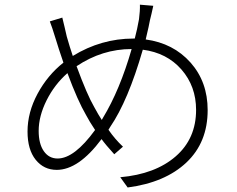

<svg xmlns="http://www.w3.org/2000/svg" viewBox="-20 -790 1040 841"><path d="M425.8 -264.6 430.7 -273.4Q504.9 -395.5 556.6 -575.2Q427.7 -575.2 315.4 -500Q361.3 -375 392.6 -321.3Q411.1 -287.1 425.8 -264.6ZM232.4 -95.7Q305.7 -95.7 396.5 -220.7Q371.1 -258.8 357.4 -285.2Q320.3 -348.6 275.4 -469.7Q218.8 -419.9 184.1 -350.6Q149.4 -281.2 149.4 -216.8Q149.4 -160.2 171.9 -127.9Q194.3 -95.7 232.4 -95.7ZM592.8 -769.5 651.4 -764.6Q648.4 -752 643.6 -729.5Q638.7 -707 636.7 -701.2Q633.8 -682.6 618.2 -617.2Q739.3 -600.6 814.5 -516.1Q889.6 -431.6 889.6 -307.6Q889.6 -166 796.4 -78.1Q703.1 9.8 539.1 31.2L506.8 -13.7Q660.2 -27.3 749.5 -105Q838.9 -182.6 838.9 -308.6Q838.9 -412.1 774.9 -485.4Q710.9 -558.6 605.5 -572.3Q541 -348.6 462.9 -234.4L455.1 -221.7Q482.4 -181.6 518.6 -147.5L480.5 -114.3Q442.4 -156.2 424.8 -180.7Q324.2 -45.9 228.5 -45.9Q171.9 -45.9 136.2 -90.3Q100.6 -134.8 100.6 -213.9Q100.6 -297.9 144.5 -379.4Q188.5 -460.9 257.8 -515.6Q234.4 -584 225.6 -614.3Q206.1 -677.7 198.2 -696.3L252.9 -712.9Q255.9 -701.2 262.7 -672.4Q269.5 -643.6 272.5 -629.9Q285.2 -585 298.8 -544.9Q422.9 -621.1 564.5 -621.1H570.3Q581.1 -662.1 588.9 -706.1Q593.8 -744.1 592.8 -769.5Z"/></svg>

Font: Gen Shin Gothic Light
Style: Regular
Weight: 200
Designer: [Source Han Sans]
Ryoko NISHIZUKA  (kana & ideographs); Paul D. Hunt (Latin, Greek & Cyrillic); Wenlong ZHANG  (bopomofo
Version: Version 1.002.20150607